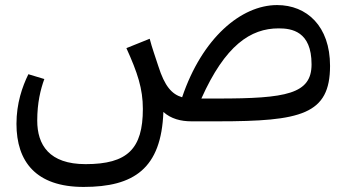

<svg xmlns="http://www.w3.org/2000/svg" viewBox="-20 -479 1378 758"><path d="M310 259C508 259 617 187 625 -37C655 -10 694 0 736 0H840C1169 0 1283 -27 1283 -219C1283 -376 1191 -459 1074 -459C932 -459 778 -329 699 -95C658 -107 630 -139 605 -218C594 -253 580 -290 571 -326L479 -289C523 -192 544 -129 544 -49C544 109 483 169 318 169C174 169 127 93 127 -3C127 -73 140 -126 155 -167L92 -186C68 -137 45 -71 45 10C45 159 122 259 310 259ZM1080 -367C1131 -367 1210 -356 1210 -225C1210 -108 1111 -90 840 -90H775C869 -300 969 -367 1080 -367Z"/></svg>

Font: FiraGO Unicode
Style: Regular
Weight: 400
Designer: bBox Type
Foundry: bBox Type GmbH
Version: Version 1.001;PS 001.001;hotconv 1.0.88;makeotf.lib2.5.64775